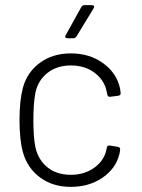

<svg xmlns="http://www.w3.org/2000/svg" viewBox="-20 -720 555 748"><path d="M69 -128Q56 -176 56 -253Q56 -327 69 -377Q85 -438 135 -475Q185 -512 256 -512Q327 -512 378.5 -476Q430 -440 445 -386Q448 -377 450 -358V-356Q450 -349 441 -347L409 -343H407Q400 -343 398 -352L395 -366Q386 -408 348.5 -436.5Q311 -465 256 -465Q202 -465 165 -436Q128 -407 118 -359Q110 -317 110 -252Q110 -186 118 -146Q129 -97 165 -68Q201 -39 256 -39Q310 -39 348.5 -67.5Q387 -96 395 -139L396 -144Q398 -155 408 -153L439 -148Q448 -146 448 -139Q448 -131 445 -119Q431 -63 379 -27.5Q327 8 256 8Q185 8 135.5 -29Q86 -66 69 -128ZM309 -700H338Q344 -700 346 -696.5Q348 -693 345 -688L278 -578Q273 -571 266 -571H243Q237 -571 235 -574.5Q233 -578 236 -583L297 -693Q302 -700 309 -700Z"/></svg>

Font: Barlow Light
Style: Regular
Weight: 300
Designer: Jeremy Tribby
Foundry: Tribby Type
Version: Version 1.422